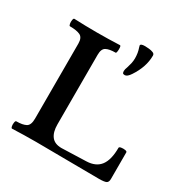

<svg xmlns="http://www.w3.org/2000/svg" viewBox="-166 -871 990 1017"><g transform="rotate(30 329.0 -362.5)"><path d="M417 -541Q407 -541 404.5 -545.5Q402 -550 402 -558Q402 -568 408 -583Q413 -598 416.5 -613.5Q420 -629 420 -645Q420 -678 410 -706Q407 -715 407 -717Q407 -728 434 -728Q445 -728 459 -726.5Q473 -725 484 -720.5Q495 -716 495 -705Q495 -636 449 -567Q432 -541 417 -541ZM42 3Q37 3 35 -8Q33 -19 35 -30.5Q37 -42 42 -42Q81 -42 101 -53Q121 -64 121 -104V-563Q121 -599 100 -609.5Q79 -620 37 -620Q32 -620 30 -631.5Q28 -643 30 -654.5Q32 -666 37 -666Q106 -663 176 -663Q246 -663 316 -666Q321 -666 322 -654.5Q323 -643 321.5 -631.5Q320 -620 316 -620Q278 -620 258.5 -609.5Q239 -599 239 -563V-137Q239 -90 258.5 -64.5Q278 -39 320 -39L470 -44Q527 -46 554 -82Q581 -118 581 -191Q581 -197 593 -199Q605 -201 617 -199Q629 -197 629 -191V-28Q629 -9 618 -3Q607 3 572 3Q476 3 379.5 1.5Q283 0 187 0Q114 0 42 3Z"/></g></svg>

Font: Junicode
Style: Bold
Weight: 700
Designer: Peter S. Baker
Version: Version 2.100; ttfautohint (v1.8.4)